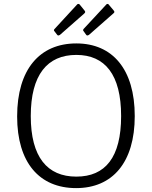

<svg xmlns="http://www.w3.org/2000/svg" viewBox="-20 -956 780 986"><path d="M389 -933C386 -936 381 -937 377 -934L260 -807C257 -804 255 -799 260 -795L273 -778C277 -772 281 -773 288 -777L412 -886C419 -892 419 -896 414 -902ZM538 -933C536 -936 531 -937 527 -934L409 -807C407 -804 405 -799 410 -795L422 -778C426 -772 430 -773 437 -777L561 -886C569 -892 569 -896 564 -902ZM371 10C558 10 672 -122 672 -360C672 -600 558 -733 372 -733C184 -733 68 -600 68 -358C68 -121 182 10 371 10ZM372 -49C223 -49 138 -149 138 -360C138 -572 223 -674 372 -674C519 -674 602 -573 602 -360C602 -148 521 -49 372 -49Z"/></svg>

Font: United Sans ExtraLight
Style: Regular
Weight: 200
Designer: Pablo Impallari, Rodrigo Fuenzalida (Modified by Dan O. Williams)
Version: Version 1.000;PS 001.000;hotconv 1.0.88;makeotf.lib2.5.64775